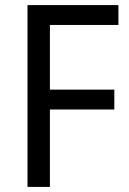

<svg xmlns="http://www.w3.org/2000/svg" viewBox="-20 -734 508 754"><path d="M176 0V-304H429V-382H176V-636H445V-714H88V0Z"/></svg>

Font: Noto Sans Bengali SemiCondensed
Style: Regular
Weight: 400
Width: 4
Designer: Jelle Bosma - Monotype Design Team
Foundry: Monotype Imaging Inc.
Version: Version 2.003